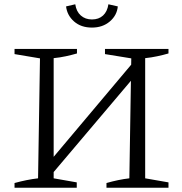

<svg xmlns="http://www.w3.org/2000/svg" viewBox="-20 -878 852 898"><path d="M196 -32V-103L626 -614V-540ZM48 0V-22Q77 -30 104.5 -35.5Q132 -41 158 -44L167 -605L48 -625V-649H340V-628Q316 -621 288.5 -615Q261 -609 231 -606V-44L339 -25V0ZM478 0V-22Q506 -30 532.5 -35.5Q559 -41 585 -44L594 -605L471 -625V-649H768V-628Q744 -621 716 -615Q688 -609 659 -606V-44L768 -25V0ZM410 -749Q359 -749 326.5 -777.5Q294 -806 289 -848L332 -858Q337 -824 358 -805.5Q379 -787 410 -787Q442 -787 462 -805.5Q482 -824 487 -858L531 -848Q527 -806 493.5 -777.5Q460 -749 410 -749Z"/></svg>

Font: Piazzolla 24pt Light
Style: Regular
Weight: 300
Designer: Juan Pablo del Peral
Foundry: Huerta Tipografica
Version: Version 2.005